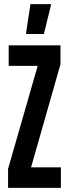

<svg xmlns="http://www.w3.org/2000/svg" viewBox="-20 -907 334 927"><path d="M19 0V-92L162 -589H22V-688H272V-597L130 -99H274V0ZM106 -743V-748L127 -887H226V-882L192 -743Z"/></svg>

Font: Saira Ultra Condensed
Style: Bold
Weight: 700
Width: 1
Designer: Hector Gatti with collaboration of the Omnibus-Type team
Foundry: Omnibus-Type
Version: Version 1.001; ttfautohint (v1.8)